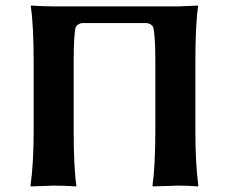

<svg xmlns="http://www.w3.org/2000/svg" viewBox="-20 -668 824 691"><path d="M622.1 -645Q622.1 -645 691.9 -647.9L692.9 -645Q683.1 -577.1 683.1 -444.8V-200.2Q683.1 -78.1 693.8 0L691.9 2.9Q655.8 0 622.1 0Q622.1 0 529.8 2.9L528.8 0Q538.6 -65.9 539.1 -200.2V-444.8Q539.1 -544.9 530.8 -571.8Q521 -585 504.9 -585H278.8Q262.7 -585 252.9 -571.8Q245.1 -544.9 245.1 -444.8V-200.2Q245.1 -66.4 254.9 0L253.9 2.9Q209 0 173.8 0Q173.8 0 91.8 2.9L89.8 0Q101.1 -78.1 101.1 -200.2V-444.8Q101.1 -577.6 90.8 -645L91.8 -647.9Q139.6 -645 173.8 -645Z"/></svg>

Font: Linux Biolinum O
Style: Bold
Weight: 700
Designer: Philipp H. Poll
Foundry: Philipp H. Poll
Version: Version 1.3.2